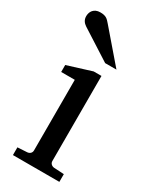

<svg xmlns="http://www.w3.org/2000/svg" viewBox="-190 -787 684 841"><g transform="rotate(30 151.5 -366.5)"><path d="M34.2 0V-39.1L83 -42Q92.3 -43 98.1 -48.8Q104 -54.7 104 -64V-420.9H35.2V-456.1L157.2 -494.1H196.8V-64Q196.8 -54.7 202.9 -48.8Q209 -43 217.8 -42L269 -39.1V0ZM182.6 -550.8 30.8 -647.9Q20 -654.8 13.9 -664.6Q7.8 -674.3 7.8 -688Q7.8 -695.8 10.3 -703.9Q12.7 -711.9 18.1 -718.3Q23.4 -724.6 32.2 -728.8Q41 -732.9 53.7 -732.9Q64.5 -732.9 71.8 -731.2Q79.1 -729.5 85 -726.1Q90.8 -722.7 95.7 -717.5Q100.6 -712.4 106 -706.1L239.7 -550.8Z"/></g></svg>

Font: Charis SIL Viet
Style: Regular
Weight: 400
Foundry: SIL International
Version: Version 5.000